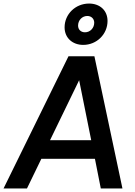

<svg xmlns="http://www.w3.org/2000/svg" viewBox="-47 -1062 759 1082"><path d="M-27 0H105L186 -167H488L521 0H643L485 -745H339ZM235 -272 399 -610 467 -272ZM317 -908C317 -848 362 -809 422 -809C498 -809 559 -869 559 -944C559 -1003 516 -1042 455 -1042C378 -1042 317 -982 317 -908ZM393 -918C393 -948 416 -972 445 -972C468 -972 484 -956 484 -934C484 -904 461 -880 432 -880C409 -880 393 -895 393 -918Z"/></svg>

Font: Mluvka SemiBold
Style: Italic
Weight: 600
Italic angle: -8°
Designer: Modified by Jiří Krblich, Original typeface by Gumpita Rahayu
Foundry: Gumpita Rahayu & Jiří Krblich
Version: Version 2.000;Glyphs 3.1.1 (3134)